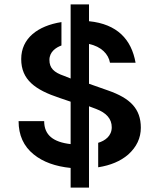

<svg xmlns="http://www.w3.org/2000/svg" viewBox="-20 -757 729 878"><path d="M261 -656C153 -639 77 -582 77 -487C77 -392 141 -346 253 -309L303 -292V-98C224 -107 182 -139 182 -203H65C65 -139 88 -88 134 -51C177 -16 234 4 303 11V101H387V-96V-271L419 -259C467 -241 491 -213 491 -175C491 -135 460 -113 429 -104C429 -104 429 8 429 8C486 -1 531 -20 566 -50C605 -85 624 -126 624 -173C624 -260 575 -308 475 -343L387 -374V-556C443 -544 476 -510 483 -470H600C581 -577 516 -647 387 -660V-737H303V-559V-398L273 -410C226 -426 206 -446 206 -483C206 -520 236 -540 261 -549C261 -549 261 -656 261 -656Z"/></svg>

Font: Karla
Style: Bold Stencil
Weight: 400
Designer: Jonathan Pinhorn
Version: Version 1.000